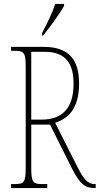

<svg xmlns="http://www.w3.org/2000/svg" viewBox="-20 -951 504 971"><path d="M193 -784V-771H198C236 -818 285 -886 304 -921V-931H259C245 -886 223 -843 193 -784ZM36 0H219V-20H194C144 -20 138 -31 138 -108V-321H233L347 -93C385 -21 408 0 461 0H464V-20H459C423 -20 402 -47 372 -106L259 -330C317 -349 380 -393 380 -528C380 -649 329 -714 200 -714H36V-694H54C104 -694 110 -683 110 -606V-108C110 -31 104 -20 54 -20H36ZM189 -346H138V-689H206C313 -689 352 -629 352 -528C352 -410 301 -346 189 -346Z"/></svg>

Font: Noto Serif Lao ExtraCondensed Thin
Style: Regular
Weight: 100
Width: 2
Designer: Monotype Design Team
Foundry: Monotype Imaging Inc.
Version: Version 2.003